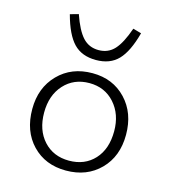

<svg xmlns="http://www.w3.org/2000/svg" viewBox="-111 -826 836 932"><g transform="rotate(15 307.0 -360.0)"><path d="M443.8 -734.9 485.8 -723.1Q460 -626.5 418.9 -583.7Q377.9 -541 307.1 -541Q235.8 -541 194.8 -583.7Q153.8 -626.5 127.9 -723.1L169.9 -734.9Q196.3 -658.7 227.5 -624.8Q258.8 -590.8 307.1 -590.8Q355.5 -590.8 386.5 -624.8Q417.5 -658.7 443.8 -734.9ZM305.2 15.1Q201.2 15.1 136 -52.7Q70.8 -120.6 70.8 -231.9Q70.8 -338.9 137.5 -407Q204.1 -475.1 309.1 -475.1Q412.1 -475.1 477.5 -406.2Q543 -337.4 543 -228Q543 -119.1 476.6 -52Q410.2 15.1 305.2 15.1ZM307.1 -35.2Q386.2 -35.2 434.6 -87.6Q482.9 -140.1 482.9 -230Q482.9 -314.9 433.8 -369.9Q384.8 -424.8 307.1 -424.8Q229 -424.8 179.9 -370.8Q130.9 -316.9 130.9 -230Q130.9 -142.1 179.7 -88.6Q228.5 -35.2 307.1 -35.2Z"/></g></svg>

Font: IntelOne Mono Light
Style: Regular
Weight: 300
Designer: Fred Shallcrass
Foundry: Frere-Jones Type LLC
Version: Version 1.200;hotconv 1.1.0;makeotfexe 2.6.0;FJTRelease1.2